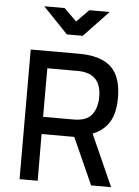

<svg xmlns="http://www.w3.org/2000/svg" viewBox="-61 -977 741 1024"><g transform="rotate(5 309.5 -465.0)"><path d="M354 -250H179L180 0H83L82 -694H341Q456 -694 512 -643Q568 -592 568 -477Q568 -397 539 -348.5Q510 -300 450 -276L573 0H466ZM468 -475Q468 -602 341 -602H179V-342H342Q412 -342 440 -378.5Q468 -415 468 -475ZM352 -791H267L134 -930H243L310 -864L375 -930H484Z"/></g></svg>

Font: Panefresco 600wt
Style: Regular
Weight: 600
Designer: Campivisivi
Foundry: Campivisivi & Chank Co
Version: Version 1.001